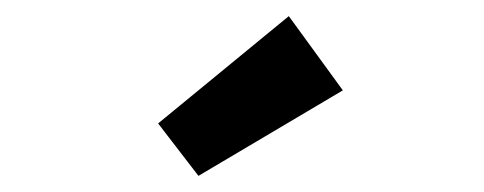

<svg xmlns="http://www.w3.org/2000/svg" viewBox="-20 -795 600 238"><path d="M226 -577 176 -642 338 -775 405 -683Z"/></svg>

Font: Ubuntu Sans Mono SemiBold
Style: Regular
Weight: 600
Monospace: yes
Designer: Dalton Maag Ltd
Foundry: Dalton Maag Ltd
Version: Version 1.006